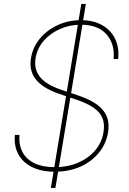

<svg xmlns="http://www.w3.org/2000/svg" viewBox="-20 -838 639 949"><path d="M231.4 90.8 381.8 -818.4H404.3L253.9 90.8ZM250.5 10.7Q184.6 10.7 138.4 -12.2Q92.3 -35.2 70.3 -76.2Q48.3 -117.2 53.7 -170.9H76.2Q72.3 -122.6 91.1 -86.7Q109.9 -50.8 150.1 -31.2Q190.4 -11.7 250.5 -11.7Q313.5 -11.7 365 -33.4Q416.5 -55.2 450 -94.2Q483.4 -133.3 491.7 -185.1Q498 -224.1 486.8 -253.4Q475.6 -282.7 442.9 -305.4Q410.2 -328.1 352.5 -347.2L274.4 -373.5Q193.4 -400.9 158 -444.3Q122.6 -487.8 133.3 -551.3Q142.1 -605 177.2 -647.2Q212.4 -689.5 265.1 -713.9Q317.9 -738.3 379.4 -738.3Q441.9 -738.3 485.4 -713.4Q528.8 -688.5 549.3 -645.3Q569.8 -602.1 564 -545.9H541.5Q548.3 -620.6 506.3 -668.2Q464.4 -715.8 379.9 -715.8Q324.7 -715.8 276.4 -694.6Q228 -673.3 195.8 -636Q163.6 -598.6 155.8 -550.3Q149.9 -513.7 161.6 -484.6Q173.3 -455.6 203.6 -433.1Q233.9 -410.6 283.2 -394L361.8 -367.7Q406.2 -353 437.7 -335Q469.2 -316.9 488 -294.7Q506.8 -272.5 513.2 -245.1Q519.5 -217.8 514.2 -184.1Q504.9 -127.4 469.2 -83.5Q433.6 -39.6 377.7 -14.4Q321.8 10.7 250.5 10.7Z"/></svg>

Font: Inter 18pt Thin
Style: Italic
Weight: 250
Italic angle: -9.3988°
Version: Version 4.001;git-66647c0bb